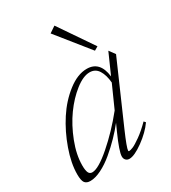

<svg xmlns="http://www.w3.org/2000/svg" viewBox="-174 -781 788 884"><g transform="rotate(-30 220.0 -339.0)"><path d="M361.8 -498 224.6 -668.9 257.8 -691.4 381.8 -509.8ZM44.4 11.2Q23.9 11.2 15.1 -0.7Q6.3 -12.7 6.3 -45.4Q6.3 -104 31.5 -174.8Q56.6 -245.6 95.2 -304.9Q133.8 -364.3 185.8 -404.5Q237.8 -444.8 286.6 -444.8Q356.4 -444.8 366.7 -358.4L415 -467.3L438 -436L298.3 -116.7Q263.7 -37.1 263.7 -22.9Q263.7 -19 267.1 -19Q274.4 -19 288.3 -24.7Q302.2 -30.3 331.5 -51Q360.8 -71.8 392.6 -104L400.4 -95.2Q373 -56.2 325.4 -21.7Q277.8 12.7 251 12.7Q239.7 12.7 232.4 5.4Q225.1 -2 225.1 -14.2Q225.1 -40 262.7 -124L279.8 -162.1Q256.8 -132.8 229.2 -104.5Q201.7 -76.2 169.4 -49.1Q137.2 -22 104 -5.4Q70.8 11.2 44.4 11.2ZM46.9 -69.3Q46.9 -43.5 52.5 -31.2Q58.1 -19 71.8 -19Q104.5 -19 172.4 -77.9Q240.2 -136.7 302.7 -214.4L355.5 -332.5Q352.1 -373.5 336.2 -398.9Q320.3 -424.3 290 -424.3Q255.9 -424.3 212.9 -390.6Q169.9 -356.9 133.5 -306.4Q97.2 -255.9 72 -190.9Q46.9 -126 46.9 -69.3Z"/></g></svg>

Font: Elstob ExtraLight
Style: Italic
Weight: 200
Italic angle: -20°
Designer: Peter S. Baker
Version: Version 1.015